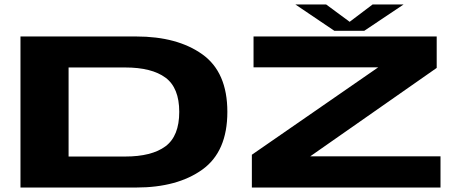

<svg xmlns="http://www.w3.org/2000/svg" viewBox="-20 -838 2070 858"><path d="M71.5 0V-675H588.5Q772.5 -675 884.2 -595.2Q996 -515.5 996 -338Q996 -160.5 884.2 -80.2Q772.5 0 588.5 0ZM286.5 -138.5H539Q658 -138.5 719.5 -184.2Q781 -230 781 -338Q781 -445.5 719.5 -491Q658 -536.5 539 -536.5H286.5ZM1105.5 0V-146.5L1670 -537H1113V-675H1931.5V-534.5L1366.5 -139.5H1948.5V0ZM1474 -700.5 1300 -818H1437.5L1542.5 -740.5L1645 -818H1783.5L1608 -700.5Z"/></svg>

Font: Anybody UltraExpanded Regular
Style: Bold
Weight: 700
Width: 9
Designer: Tyler Finck
Foundry: Etcetera Type Company
Version: Version 1.010; ttfautohint (v1.8.3) -l 8 -r 50 -G 200 -x 14 